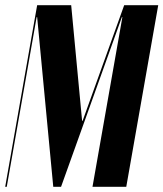

<svg xmlns="http://www.w3.org/2000/svg" viewBox="-41 -719 629 739"><path d="M445 0H315L430 -653H428L194 0H164L102 -653H100L-15 0H-21L102 -699H233L275 -254H277L437 -699H568Z"/></svg>

Font: Moniqa Black Ita Display
Style: Italic
Weight: 900
Italic angle: -10°
Designer: Rajesh Rajput
Foundry: Rajesh Rajput
Version: Version 1.000